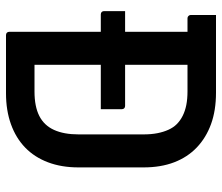

<svg xmlns="http://www.w3.org/2000/svg" viewBox="-70 -670 740 640"><g transform="rotate(90 300.0 -350.0)"><path d="M17 -397H333Q338 -397 341 -394Q344 -391 344 -386Q344 -368 344 -351Q344 -334 344 -316H28Q23 -316 20 -319Q17 -322 17 -327Q17 -345 17 -362Q17 -379 17 -397ZM538 -241Q538 -185 521 -140Q504 -95 472 -64Q440 -33 394 -16.5Q348 0 291 0Q271 0 249 0Q227 0 204.5 0Q182 0 161 0Q140 0 123.5 0Q107 0 97 0Q92 0 89 -3Q86 -6 86 -11Q86 -91 86 -170.5Q86 -250 86 -329.5Q86 -409 86 -488.5Q86 -568 86 -647H204L196 -629Q196 -602 196 -574.5Q196 -547 196 -520Q196 -467 196 -413.5Q196 -360 196 -307Q196 -254 196 -201Q196 -148 196 -95Q211 -95 226 -95Q241 -95 255.5 -95Q270 -95 285 -95Q335 -95 366.5 -111Q398 -127 413 -160Q428 -193 428 -242V-458Q428 -484 424 -504.5Q420 -525 412.5 -541.5Q405 -558 394 -569Q382 -581 366 -589Q350 -597 330 -601Q310 -605 284 -605Q254 -605 223.5 -605Q193 -605 162.5 -605Q132 -605 101.5 -605Q71 -605 41 -605Q38 -605 35.5 -606.5Q33 -608 31.5 -610.5Q30 -613 30 -616Q30 -637 30 -658Q30 -679 30 -700Q61 -700 92.5 -700Q124 -700 156.5 -700Q189 -700 222.5 -700Q256 -700 289 -700Q348 -700 393.5 -683.5Q439 -667 471.5 -636Q504 -605 521 -560.5Q538 -516 538 -459Z"/></g></svg>

Font: Recursive Monospace Medium
Style: Regular
Weight: 500
Version: Version 1.047